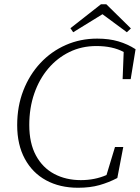

<svg xmlns="http://www.w3.org/2000/svg" viewBox="-20 -870 659 905"><path d="M348 15Q262 15 197.5 -20Q133 -55 97 -121.5Q61 -188 61 -280Q61 -369 90 -443.5Q119 -518 170.5 -573Q222 -628 290.5 -658Q359 -688 438 -688Q494 -688 538 -675Q582 -662 619 -638L596 -497H558L563 -625Q511 -653 434 -653Q365 -653 307.5 -625Q250 -597 207.5 -547Q165 -497 141.5 -429Q118 -361 118 -281Q118 -195 149.5 -137Q181 -79 236 -50Q291 -21 361 -21Q427 -21 482 -45L522 -177H561L533 -31Q493 -10 449 2.5Q405 15 348 15ZM481 -850 597 -736 578 -718 463 -803 325 -718 312 -737 456 -850Z"/></svg>

Font: Source Serif 4 SmText Light
Style: Italic
Weight: 300
Italic angle: -12°
Designer: Frank Grießhammer
Foundry: Adobe
Version: Version 4.005;hotconv 1.1.0;makeotfexe 2.6.0